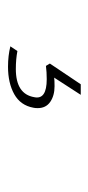

<svg xmlns="http://www.w3.org/2000/svg" viewBox="112 -152 226 491"><g transform="rotate(90 225.5 93.0)"><path d="M99 180 111 162Q132 166 157 166Q221 166 229 119Q236 87 183 87Q165 87 149 89L143 79L196 0H223L179 68Q185 67 201 67Q225 67 241 78Q257 89 257 110Q257 117 256 121Q250 154 221.5 170Q193 186 151 186Q123 186 99 180Z"/></g></svg>

Font: Taviraj Thin
Style: Italic
Weight: 250
Italic angle: -12°
Designer: Katatrad Team
Foundry: CadsonDemak
Version: Version 1.001